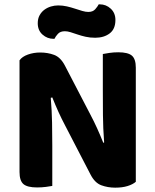

<svg xmlns="http://www.w3.org/2000/svg" viewBox="-20 -857 715 885"><path d="M606 -19Q592 -7 568 0.5Q544 8 511 8Q477 8 447 -3Q417 -14 397 -53L281 -277Q264 -309 249.5 -341Q235 -373 221 -408L214 -406Q219 -346 220 -291.5Q221 -237 221 -186V0Q211 2 191.5 4.5Q172 7 151 7Q106 7 88 -8.5Q70 -24 70 -64V-579Q82 -596 108.5 -605.5Q135 -615 165 -615Q200 -615 229.5 -604Q259 -593 279 -555L396 -330Q413 -298 427.5 -266Q442 -234 456 -199L460 -200Q455 -267 454.5 -327Q454 -387 454 -442V-608Q464 -610 483.5 -613Q503 -616 525 -616Q570 -616 588 -600.5Q606 -585 606 -545ZM248 -832Q269 -832 288.5 -827.5Q308 -823 326 -817Q344 -811 359.5 -806.5Q375 -802 387 -802Q408 -802 419 -814.5Q430 -827 435 -837H440Q469 -837 490.5 -817Q512 -797 512 -765Q512 -723 485.5 -703Q459 -683 419 -683Q395 -683 375 -687.5Q355 -692 337.5 -698Q320 -704 305.5 -708.5Q291 -713 279 -713Q258 -713 247 -701Q236 -689 231 -678H227Q198 -678 176 -697.5Q154 -717 154 -750Q154 -771 162.5 -786.5Q171 -802 184.5 -812Q198 -822 214.5 -827Q231 -832 248 -832Z"/></svg>

Font: Baloo Bhaina 2
Style: Bold
Weight: 700
Designer: Yesha Goshar, Manish Minz, Shuchita Grover and Ek Type
Foundry: Ek Type
Version: Version 1.640;hotconv 1.0.111;makeotfexe 2.5.65597; ttfautoh